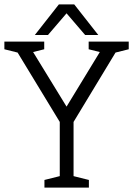

<svg xmlns="http://www.w3.org/2000/svg" viewBox="-50 -857 608 877"><path d="M254 -370 435 -667H508L286 -300H223L0 -667H72ZM223 -330H286V0H223ZM-30 -667H50V-612L-30 -632ZM355 -667H435V-612L355 -632ZM72 -612V-667H152V-632ZM458 -612V-667H538V-632ZM153 0V-35L233 -55V0ZM276 0V-55L356 -35V0ZM219 -837H289L399 -697H339ZM289 -837 169 -697H109L219 -837Z"/></svg>

Font: Epunda Slab Light
Style: Regular
Weight: 300
Designer: Simon Atzbach
Foundry: typofactur
Version: Version 1.102